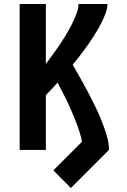

<svg xmlns="http://www.w3.org/2000/svg" viewBox="-20 -755 640 967"><path d="M337 192 249 103 393 -41Q385 -81 371 -119Q357 -157 341 -194Q325 -231 307 -267Q289 -303 270 -339Q256 -323 241 -307Q226 -291 211 -276V0H79V-735H211V-433Q224 -451 237 -468.5Q250 -486 262.5 -503.5Q275 -521 287 -539Q299 -557 310 -575.5Q321 -594 331.5 -613Q342 -632 351 -652Q360 -672 367.5 -692.5Q375 -713 375 -735H521Q521 -713 513 -691.5Q505 -670 495.5 -650Q486 -630 475 -610.5Q464 -591 452 -572.5Q440 -554 427 -535.5Q414 -517 401 -499Q388 -481 374 -463.5Q360 -446 346 -429Q361 -403 375.5 -377.5Q390 -352 404 -326.5Q418 -301 431.5 -275Q445 -249 458 -222.5Q471 -196 482.5 -169Q494 -142 504 -114Q514 -86 521.5 -57.5Q529 -29 529 0Z"/></svg>

Font: Iosevka Curly XBdEx
Style: Regular
Weight: 800
Width: 7
Monospace: yes
Designer: Belleve Invis
Foundry: Belleve Invis
Version: Version 11.1.0; ttfautohint (v1.8.3)